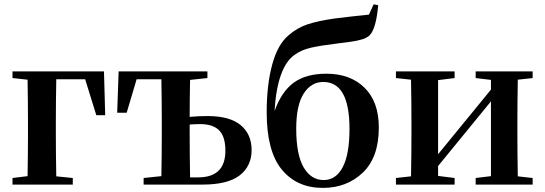

<svg xmlns="http://www.w3.org/2000/svg" viewBox="-20 -873 2579 908"><path d="M382.8 -498H246.1Q244.1 -384.8 244.1 -293.9V-235.4Q244.1 -152.3 246.1 -39.1L324.2 -31.2V0H39.1V-31.2L110.4 -40Q112.3 -151.4 112.3 -235.4V-293.9Q112.3 -382.8 110.4 -496.1L39.1 -503.9V-535.2H471.7L477.5 -328.1H435.5Z M878.9 -34.2H917Q1045.9 -34.2 1045.9 -160.2Q1045.9 -226.6 1016.6 -256.3Q987.3 -286.1 926.8 -286.1Q908.2 -286.1 877 -284.2V-235.4Q877 -147.5 878.9 -34.2ZM960.9 -503.9 878.9 -495.1Q877 -395.5 877 -320.3Q917 -324.2 961.9 -324.2Q1066.4 -324.2 1118.2 -281.2Q1169.9 -238.3 1169.9 -163.1Q1169.9 -87.9 1113.8 -43.9Q1057.6 0 936.5 0H659.2V-31.2L743.2 -40Q745.1 -153.3 745.1 -235.4V-299.8Q745.1 -384.8 743.2 -498H626L579.1 -339.8H534.2L541 -535.2H960.9Z M1510.7 -21.5Q1568.4 -21.5 1600.6 -82Q1632.8 -142.6 1632.8 -263.7Q1632.8 -485.4 1508.8 -485.4Q1451.2 -485.4 1416 -430.2Q1380.9 -375 1380.9 -264.6Q1380.9 -141.6 1416 -81.5Q1451.2 -21.5 1510.7 -21.5ZM1747.1 -852.5 1768.6 -848.6Q1758.8 -740.2 1730.5 -709Q1726.6 -704.1 1721.7 -700.7Q1716.8 -697.3 1710 -693.8Q1703.1 -690.4 1697.8 -688.5Q1692.4 -686.5 1682.1 -684.1Q1671.9 -681.6 1665.5 -680.2Q1659.2 -678.7 1646 -676.8Q1632.8 -674.8 1626.5 -673.8Q1620.1 -672.9 1603.5 -670.9Q1586.9 -668.9 1580.1 -668Q1492.2 -657.2 1448.7 -647Q1405.3 -636.7 1374 -614.3Q1291 -556.6 1278.3 -347.7Q1311.5 -440.4 1369.6 -482.4Q1427.7 -524.4 1523.4 -524.4Q1636.7 -524.4 1704.1 -458Q1771.5 -391.6 1771.5 -269.5Q1771.5 -128.9 1695.8 -56.6Q1620.1 15.6 1506.8 15.6Q1383.8 15.6 1312.5 -71.3Q1241.2 -158.2 1241.2 -341.8Q1241.2 -470.7 1267.1 -566.9Q1293 -663.1 1344.7 -706.1Q1384.8 -741.2 1434.1 -757.8Q1483.4 -774.4 1566.4 -786.1Q1593.8 -790 1649.9 -795.9Q1706.1 -801.8 1724.6 -803.7Z M2499 -503.9 2428.7 -496.1Q2426.8 -382.8 2426.8 -299.8V-235.4Q2426.8 -152.3 2428.7 -39.1L2499 -31.2V0H2229.5V-31.2L2301.8 -40V-393.6L2051.8 -87.9V-41L2129.9 -31.2V0H1852.5V-31.2L1923.8 -39.1Q1925.8 -152.3 1925.8 -235.4V-299.8Q1925.8 -382.8 1923.8 -496.1L1852.5 -503.9V-535.2H2129.9V-503.9L2051.8 -494.1V-143.6L2301.8 -449.2V-495.1L2229.5 -503.9V-535.2H2499Z"/></svg>

Font: GenRyuMin TW TTF Bold
Style: Regular
Weight: 700
Version: Version 1.300